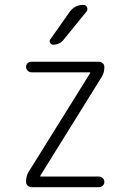

<svg xmlns="http://www.w3.org/2000/svg" viewBox="-20 -775 540 795"><path d="M267.6 -724.6Q289.1 -754.9 325.2 -754.9Q335.9 -754.9 340.3 -745.1Q344.7 -735.4 337.9 -726.6L243.2 -610.4Q228.5 -590.8 200.2 -589.8Q192.4 -589.8 187.5 -597.7Q182.6 -605.5 188.5 -612.3ZM98.6 -63.5 353.5 -472.7V-473.6Q353.5 -475.6 352.5 -475.6H110.4Q101.6 -475.6 94.7 -482.4Q87.9 -489.3 87.9 -498Q87.9 -506.8 94.2 -513.2Q100.6 -519.5 110.4 -519.5H389.6Q398.4 -519.5 405.3 -513.2Q412.1 -506.8 412.1 -498Q412.1 -473.6 401.4 -457L146.5 -46.9V-45.9Q146.5 -43.9 147.5 -43.9H389.6Q398.4 -43.9 405.3 -37.6Q412.1 -31.2 412.1 -22Q412.1 -12.7 405.8 -6.3Q399.4 0 389.6 0H110.4Q101.6 0 94.7 -6.3Q87.9 -12.7 87.9 -22.5Q87.9 -46.9 98.6 -63.5Z"/></svg>

Font: Rounded-X Mgen+ 1m light
Style: Regular
Weight: 200
Designer: [Source Han Sans]
Ryoko NISHIZUKA  (kana & ideographs); Paul D. Hunt (Latin, Greek & Cyrillic); Wenlong ZHANG  (bopomofo
Version: Version 1.059.20150602